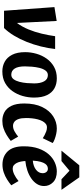

<svg xmlns="http://www.w3.org/2000/svg" viewBox="466 -1170 718 1691"><g transform="rotate(90 825.5 -324.0)"><path d="M74.1 0 42 -444 164 -463.7 181.7 -113.2Q215.6 -159.6 238.6 -215.4Q261.5 -271.2 275.8 -331.2Q290.1 -391.3 298.3 -450H411.1Q404.4 -388 388.3 -323.7Q372.2 -259.4 348.3 -199.5Q324.4 -139.7 293.6 -88.5Q262.7 -37.3 226.4 0Z M608 14.9Q561.6 14.9 523.1 -6.1Q484.6 -27 461.7 -71.7Q438.8 -116.4 438.8 -186.1Q438.8 -236.3 453 -285.5Q467.1 -334.7 495.9 -375.4Q524.7 -416.1 568.3 -440.5Q611.9 -464.9 669.7 -464.9Q719.4 -464.9 757.4 -443.9Q795.4 -423 817.1 -378.6Q838.9 -334.1 838.9 -263.9Q838.9 -213.7 825 -164.5Q811.1 -115.3 782.3 -74.6Q753.6 -33.9 710.5 -9.5Q667.4 14.9 608 14.9ZM637.3 -63.9Q661.9 -63.9 677.1 -84.1Q692.2 -104.3 700.3 -135.9Q708.4 -167.5 711.3 -202.3Q714.1 -237.2 714.1 -266Q714.1 -319.6 695.9 -352.9Q677.7 -386.1 640.9 -386.1Q616.3 -386.1 600.9 -365.4Q585.5 -344.7 577.6 -312.6Q569.8 -280.5 566.9 -245.9Q564.1 -211.3 564.1 -184Q564.1 -123.8 583.2 -93.9Q602.4 -63.9 637.3 -63.9Z M1043 14.9Q1002.3 14.9 967.8 -3.4Q933.3 -21.6 912.1 -64.3Q890.9 -107 890.9 -178.1Q890.9 -271.7 921.9 -335.6Q952.9 -399.5 1003.1 -432.2Q1053.4 -464.9 1111.3 -464.9Q1134.3 -464.9 1159.1 -459.5Q1184 -454.1 1205.9 -445.8Q1227.8 -437.5 1239.2 -428.7L1196.8 -341.2Q1184.9 -349 1169.5 -357.2Q1154.1 -365.4 1136.6 -371.8Q1119.1 -378.1 1100.9 -378.1Q1083.4 -378.1 1069.8 -367.3Q1056.2 -356.5 1046.4 -338.1Q1036.6 -319.7 1030.5 -295.9Q1024.4 -272.2 1021.7 -246.1Q1019 -220 1019 -194Q1019 -152.9 1028 -127.6Q1037 -102.2 1052.8 -90.7Q1068.5 -79.1 1087.7 -79.1Q1112.2 -79.1 1136.3 -92.5Q1160.3 -105.8 1182.5 -124.5L1220.5 -59.3Q1195.7 -39.4 1167.5 -22.4Q1139.3 -5.4 1108.7 4.7Q1078 14.9 1043 14.9Z M1429.1 13.8Q1356.5 13.8 1312.2 -32.6Q1268 -79.1 1268 -173.3Q1268 -248.9 1287.6 -303.9Q1307.3 -358.9 1339.5 -394.6Q1371.7 -430.4 1411.2 -447.6Q1450.6 -464.9 1489.2 -464.9Q1551.2 -464.9 1584.6 -431.9Q1618 -398.9 1618 -353.1Q1618 -318.3 1599.9 -289.7Q1581.8 -261.2 1550.6 -239.8Q1519.5 -218.4 1480 -205.2Q1440.4 -191.9 1397.6 -187.7Q1398.8 -167.6 1402.7 -147.9Q1406.6 -128.1 1414.8 -111.9Q1423 -95.7 1435 -86Q1447 -76.3 1464 -76.3Q1487.6 -76.3 1516 -89.8Q1544.4 -103.4 1574 -127.8L1611.4 -63.9Q1588 -44.4 1559.5 -26.5Q1531 -8.5 1498.2 2.6Q1465.3 13.8 1429.1 13.8ZM1394.2 -253.3Q1445 -258.1 1474.9 -282Q1504.9 -305.9 1504.9 -340.3Q1504.9 -359.8 1494.3 -373Q1483.7 -386.2 1466.2 -386.2Q1455.5 -386.2 1444 -381.6Q1432.6 -376.9 1422.5 -363.2Q1412.4 -349.4 1404.8 -323.2Q1397.1 -296.9 1394.2 -253.3ZM1306.4 -505.9 1435.3 -662.9H1541.4L1651.4 -505.9H1558.3L1483 -576.7L1397.9 -505.9Z"/></g></svg>

Font: Ancizar Sans Thin
Style: Italic
Weight: 100
Italic angle: -4°
Designer: Cesar Puertas, Viviana Monsalve, Julian Moncada, Julian Prieto, Jose Castro, Mariel Hernandez, Felipe Aragon, Sara Alarc
Version: Version 8.100